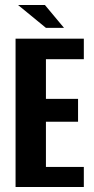

<svg xmlns="http://www.w3.org/2000/svg" viewBox="-20 -745 374 765"><path d="M42 0V-591H314V-509H163V-351H291V-260H163V-80H314V0ZM163 -634 52 -725H159L235 -634Z"/></svg>

Font: Alumni Sans
Style: Bold
Weight: 700
Designer: Robert E. Leuschke
Foundry: Robert E. Leuschke
Version: Version 1.018